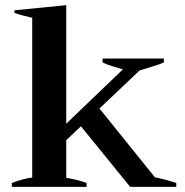

<svg xmlns="http://www.w3.org/2000/svg" viewBox="-20 -725 718 745"><path d="M664 -15V0H485L294 -235L237 -181V-35Q281 -28 316 -15V0H26V-15Q70 -32 105 -36V-656Q64 -665 36 -675V-685L237 -705V-245L457 -456Q450 -458 422.5 -466Q395 -474 378 -483V-498H616V-483Q602 -476 578 -469Q554 -462 546 -459Q520 -451 522 -452L366 -304L581 -37Q618 -30 664 -15Z"/></svg>

Font: Trirong SemiBold
Style: Regular
Weight: 600
Designer: Katatrad Team
Foundry: CadsonDemak
Version: Version 1.000